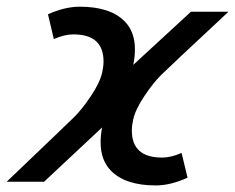

<svg xmlns="http://www.w3.org/2000/svg" viewBox="-49 -548 709 579"><path d="M420.9 11.2Q329.1 11.2 285.6 -33.2Q254.4 -64.9 254.4 -119.1Q254.4 -139.6 258.8 -163.6L84 0H-28.8Q153.3 -173.8 175.5 -195.8Q197.8 -217.8 225.1 -258.3Q252.4 -298.8 259.3 -330.1Q263.2 -347.7 263.2 -362.8Q263.2 -444.3 172.4 -444.3Q145.5 -444.3 113.3 -430.2L95.7 -504.9Q146.5 -527.8 191.4 -527.8Q283.2 -527.8 326.7 -483.9Q357.9 -452.6 357.9 -398.9Q357.9 -377.4 353 -352.5L526.9 -512.7H640.1Q458.5 -343.3 436.3 -321.3Q414.1 -299.3 386.7 -258.8Q359.4 -218.3 352.5 -187Q348.6 -169.4 348.6 -154.3Q348.6 -72.8 439.9 -72.8Q466.8 -72.8 498.5 -86.9L516.6 -12.2Q465.3 11.2 420.9 11.2Z"/></svg>

Font: Cadman
Style: Italic
Weight: 400
Italic angle: -12°
Designer: Paul James MIller
Foundry: High-Logic / Made with FontCreator
Version: Version 2.114;March 28, 2021;FontCreator 13.0.0.2683 64-bit